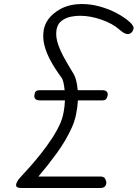

<svg xmlns="http://www.w3.org/2000/svg" viewBox="-20 -942 685 955"><path d="M85 -7Q74 -7 67.8 -9.8Q61.5 -12.5 60.2 -18Q59 -23.5 62.2 -31.8Q65.5 -40 73 -50.5Q74 -52.5 90.2 -69.8Q106.5 -87 131.2 -115Q156 -143 184 -178.2Q212 -213.5 237.8 -252.5Q263.5 -291.5 280.5 -330Q291 -354.5 296.5 -384.2Q302 -414 303 -442.5H181.5Q162.5 -442.5 156 -449.8Q149.5 -457 151 -468Q152 -480 157.5 -486.8Q163 -493.5 181.5 -493.5H301.5Q299.5 -514 295.8 -531Q292 -548 285.5 -556.5Q253 -600.5 232 -639.5Q211 -678.5 202 -712.5Q193 -746.5 195.5 -775.5Q197.5 -814 218.8 -844.2Q240 -874.5 281 -897.5Q305.5 -910.5 332 -916.2Q358.5 -922 387 -922Q431 -922 475.2 -910Q519.5 -898 559 -877.2Q598.5 -856.5 627 -831Q645.5 -812.5 644.5 -801.5Q643.5 -790.5 634.5 -780.5Q629 -775 621 -773Q613 -771 602 -775.5Q591 -780 576 -793Q540.5 -825 484.8 -844.2Q429 -863.5 378.5 -863.5Q357 -863.5 335.8 -859.5Q314.5 -855.5 300 -847Q279 -836 270 -819.5Q261 -803 260 -783.5Q257.5 -755 269.2 -721Q281 -687 300.5 -652Q320 -617 340 -584.5Q351.5 -568 358 -544.8Q364.5 -521.5 366.5 -493.5H485.5Q504 -493.5 510.2 -487Q516.5 -480.5 516 -470Q514 -457.5 508.5 -450Q503 -442.5 485.5 -442.5H367.5Q365.5 -406 357.8 -370.5Q350 -335 337 -307Q307 -241 261.2 -178.5Q215.5 -116 171 -64H478.5Q495.5 -64 501.2 -55.8Q507 -47.5 509 -35.5Q509 -23.5 502.5 -15.2Q496 -7 478.5 -7Z"/></svg>

Font: Edu AU VIC WA NT Pre
Style: Regular
Weight: 400
Designer: Tina and Corey Anderson, Eben Sorkin, Mirko Velimirovic
Foundry: Google for Education
Version: Version 1.001